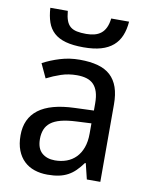

<svg xmlns="http://www.w3.org/2000/svg" viewBox="-86 -824 703 898"><g transform="rotate(10 265.5 -375.5)"><path d="M387.2 0 369.1 -74.2H365.2Q349.1 -52.2 333 -36.4Q316.9 -20.5 297.9 -10.3Q278.8 0 255.4 4.9Q231.9 9.8 201.2 9.8Q167.5 9.8 139.2 0.2Q110.8 -9.3 90.1 -29.1Q69.3 -48.8 57.6 -78.9Q45.9 -108.9 45.9 -149.9Q45.9 -230 102.3 -272.9Q158.7 -315.9 273.9 -319.8L363.8 -323.2V-356.9Q363.8 -389.6 356.7 -411.6Q349.6 -433.6 336.2 -447Q322.8 -460.4 303 -466.3Q283.2 -472.2 257.8 -472.2Q217.3 -472.2 182.4 -460.4Q147.5 -448.7 115.2 -432.1L84 -499Q120.1 -518.6 164.6 -532.2Q209 -545.9 257.8 -545.9Q307.6 -545.9 344 -535.9Q380.4 -525.9 404.1 -504.2Q427.7 -482.4 439.5 -448.7Q451.2 -415 451.2 -367.2V0ZM224.1 -62Q253.9 -62 279.3 -71.3Q304.7 -80.6 323.2 -99.4Q341.8 -118.2 352.3 -146.7Q362.8 -175.3 362.8 -213.9V-262.2L293 -258.8Q249 -256.8 219.2 -249Q189.5 -241.2 171.6 -227.3Q153.8 -213.4 146 -193.6Q138.2 -173.8 138.2 -148.9Q138.2 -104 161.9 -83Q185.5 -62 224.1 -62ZM453.6 -761.2Q450.7 -723.1 438.7 -694.3Q426.8 -665.5 404.1 -645.8Q381.3 -626 346.9 -616Q312.5 -606 263.7 -606Q213.4 -606 179.2 -615.5Q145 -625 123.5 -644.5Q102.1 -664.1 92 -693.1Q82 -722.2 79.6 -761.2H162.6Q165 -733.4 171.6 -715.6Q178.2 -697.8 190.4 -687.7Q202.6 -677.7 221.2 -673.8Q239.7 -669.9 265.6 -669.9Q287.1 -669.9 304.9 -674.6Q322.8 -679.2 335.9 -689.7Q349.1 -700.2 357.4 -717.8Q365.7 -735.4 368.7 -761.2Z"/></g></svg>

Font: Genotype
Style: Regular
Weight: 400
Foundry: Ascender Corporation
Version: Version 1.00